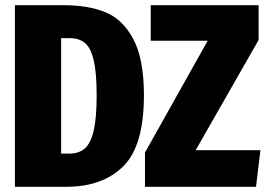

<svg xmlns="http://www.w3.org/2000/svg" viewBox="-20 -715 1025 735"><path d="M531 -350Q531 -156 451.5 -78Q372 0 235 0H37V-695H226Q317 -695 383 -668.5Q449 -642 490 -566Q531 -490 531 -350ZM214 -569V-127H245Q282 -127 304.5 -146.5Q327 -166 338.5 -214.5Q350 -263 350 -350Q350 -437 338.5 -485Q327 -533 304.5 -551Q282 -569 247 -569ZM970 -562 729 -140H977L960 0H535V-131L775 -559H557V-695H970Z"/></svg>

Font: Fira Sans Compressed ExtraBold
Style: Regular
Weight: 800
Width: 1
Designer: bBox Type GmbH & Carrois Corporate GbR & Edenspiekermann AG
Foundry: bBox Type GmbH & Carrois Corporate GbR & Edenspiekermann AG
Version: Version 4.301